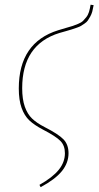

<svg xmlns="http://www.w3.org/2000/svg" viewBox="-20 -589 412 803"><path d="M149.9 193.8 145 184.1Q199.7 153.3 225.6 121.3Q251.5 89.4 251.5 51.8Q251.5 20 232.9 0.7Q214.4 -18.6 159.7 -46.9Q123.5 -65.9 102.8 -85.4Q82 -105 70.3 -137.7Q58.6 -170.4 58.6 -219.2Q58.6 -411.1 223.1 -462.4Q235.4 -466.3 255.9 -472.2Q276.4 -478 284.7 -480.7Q293 -483.4 306.9 -489.3Q320.8 -495.1 326.7 -501Q332.5 -506.8 340.3 -516.4Q348.1 -525.9 352.1 -538.8Q356 -551.8 358.9 -569.3L371.6 -567.4Q369.1 -552.7 366 -541Q362.8 -529.3 357.4 -519.8Q352.1 -510.3 347.4 -503.4Q342.8 -496.6 333.7 -490.5Q324.7 -484.4 318.8 -480.7Q313 -477.1 300 -472.7Q287.1 -468.3 279.5 -465.8Q272 -463.4 255.4 -458.7Q238.8 -454.1 229 -451.2Q72.8 -403.3 72.8 -220.2Q72.8 -174.3 83.7 -143.1Q94.7 -111.8 114 -93.3Q133.3 -74.7 166.5 -57.6Q224.1 -28.3 245.4 -6.3Q266.6 15.6 266.6 51.8Q266.6 92.3 238.8 126.7Q210.9 161.1 149.9 193.8Z"/></svg>

Font: Fira Sans Compressed Hair
Style: Italic
Weight: 100
Width: 3
Italic angle: -8°
Designer: Carrois Corporate & Edenspiekermann AG
Foundry: Carrois Corporate GbR & Edenspiekermann AG
Version: Version 4.203;PS 004.203;hotconv 1.0.88;makeotf.lib2.5.64775